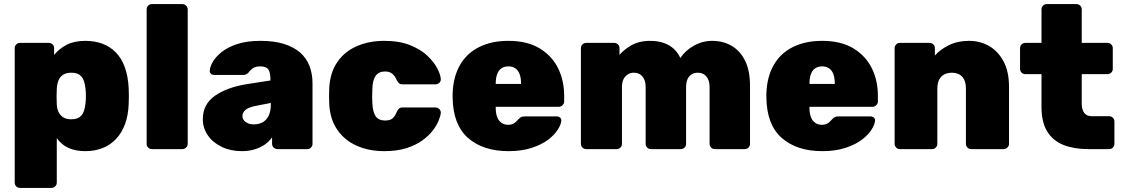

<svg xmlns="http://www.w3.org/2000/svg" viewBox="-20 -730 5501 940"><path d="M78 190Q67 190 59.5 182.5Q52 175 52 164V-494Q52 -505 59.5 -512.5Q67 -520 78 -520H219Q230 -520 237.5 -512.5Q245 -505 245 -494V-461Q269 -491 306 -510.5Q343 -530 397 -530Q444 -530 481.5 -516Q519 -502 547 -473.5Q575 -445 591 -401Q607 -357 610 -298Q611 -277 611 -260Q611 -243 610 -221Q608 -165 592 -122Q576 -79 548 -49.5Q520 -20 482 -5Q444 10 397 10Q351 10 316 -5.5Q281 -21 258 -54V164Q258 175 250 182.5Q242 190 232 190ZM329 -146Q355 -146 369.5 -156.5Q384 -167 390.5 -185.5Q397 -204 399 -228Q402 -260 399 -292Q397 -316 390.5 -334.5Q384 -353 369.5 -363.5Q355 -374 329 -374Q303 -374 287.5 -363Q272 -352 265.5 -334Q259 -316 258 -294Q257 -273 257 -256.5Q257 -240 258 -219Q259 -198 266.5 -182Q274 -166 289 -156Q304 -146 329 -146Z M724 0Q713 0 705.5 -7.5Q698 -15 698 -26V-684Q698 -695 705.5 -702.5Q713 -710 724 -710H873Q883 -710 891 -702.5Q899 -695 899 -684V-26Q899 -15 891 -7.5Q883 0 873 0Z M1164 10Q1109 10 1065.5 -11Q1022 -32 997.5 -67.5Q973 -103 973 -147Q973 -219 1031.5 -260.5Q1090 -302 1188 -318L1304 -336V-343Q1304 -374 1294 -389.5Q1284 -405 1254 -405Q1233 -405 1220 -397Q1207 -389 1196 -374Q1186 -363 1170 -363H1029Q1019 -363 1012.5 -369Q1006 -375 1007 -385Q1008 -403 1022 -427.5Q1036 -452 1065.5 -475.5Q1095 -499 1142 -514.5Q1189 -530 1255 -530Q1322 -530 1370 -515Q1418 -500 1449 -473Q1480 -446 1495 -407.5Q1510 -369 1510 -322V-26Q1510 -15 1502.5 -7.5Q1495 0 1484 0H1339Q1328 0 1320 -7.5Q1312 -15 1312 -26V-58Q1299 -38 1277.5 -23Q1256 -8 1227.5 1Q1199 10 1164 10ZM1222 -121Q1247 -121 1266 -131.5Q1285 -142 1295.5 -164Q1306 -186 1306 -219V-226L1234 -212Q1197 -205 1182 -192Q1167 -179 1167 -162Q1167 -150 1174 -141Q1181 -132 1193.5 -126.5Q1206 -121 1222 -121Z M1861 10Q1786 10 1726.5 -16.5Q1667 -43 1631.5 -94.5Q1596 -146 1592 -219Q1591 -235 1591 -259Q1591 -283 1592 -300Q1596 -374 1631 -425.5Q1666 -477 1726 -503.5Q1786 -530 1861 -530Q1935 -530 1987.5 -509Q2040 -488 2072.5 -457Q2105 -426 2121 -395Q2137 -364 2138 -343Q2139 -332 2130.5 -324.5Q2122 -317 2112 -317H1951Q1940 -317 1934 -322Q1928 -327 1923 -337Q1913 -359 1900 -369.5Q1887 -380 1865 -380Q1834 -380 1819 -358.5Q1804 -337 1803 -295Q1801 -254 1803 -224Q1805 -181 1819.5 -160.5Q1834 -140 1865 -140Q1890 -140 1902 -150.5Q1914 -161 1923 -183Q1927 -193 1933.5 -198.5Q1940 -204 1951 -204H2112Q2122 -204 2130.5 -196Q2139 -188 2138 -177Q2137 -163 2127.5 -139.5Q2118 -116 2098.5 -90.5Q2079 -65 2047 -42Q2015 -19 1969 -4.5Q1923 10 1861 10Z M2470 10Q2345 10 2271.5 -54.5Q2198 -119 2196 -252Q2196 -256 2196 -262.5Q2196 -269 2196 -272Q2199 -355 2232.5 -412.5Q2266 -470 2326.5 -500Q2387 -530 2469 -530Q2561 -530 2621.5 -493.5Q2682 -457 2712 -396.5Q2742 -336 2742 -261V-233Q2742 -223 2734 -215Q2726 -207 2715 -207H2407Q2407 -207 2407 -205Q2407 -203 2407 -201Q2407 -177 2413.5 -158.5Q2420 -140 2434 -129.5Q2448 -119 2468 -119Q2481 -119 2490 -123Q2499 -127 2506 -133.5Q2513 -140 2518 -146Q2527 -155 2532.5 -157.5Q2538 -160 2550 -160H2707Q2716 -160 2722.5 -154Q2729 -148 2728 -139Q2727 -121 2711 -95.5Q2695 -70 2663.5 -46Q2632 -22 2583 -6Q2534 10 2470 10ZM2407 -319H2531V-321Q2531 -348 2524 -367Q2517 -386 2503 -395.5Q2489 -405 2469 -405Q2449 -405 2435 -395.5Q2421 -386 2414 -367Q2407 -348 2407 -321Z M2850 0Q2839 0 2831.5 -7.5Q2824 -15 2824 -26V-494Q2824 -505 2831.5 -512.5Q2839 -520 2850 -520H2987Q2998 -520 3005.5 -512.5Q3013 -505 3013 -494V-461Q3032 -485 3068 -506.5Q3104 -528 3153 -530Q3270 -533 3311 -446Q3334 -482 3376.5 -506Q3419 -530 3467 -530Q3519 -530 3560.5 -506.5Q3602 -483 3627 -434.5Q3652 -386 3652 -308V-26Q3652 -15 3644.5 -7.5Q3637 0 3626 0H3480Q3469 0 3461.5 -7.5Q3454 -15 3454 -26V-302Q3454 -328 3446 -343.5Q3438 -359 3425.5 -366.5Q3413 -374 3396 -374Q3380 -374 3367 -366.5Q3354 -359 3346.5 -343.5Q3339 -328 3339 -302V-26Q3339 -15 3331.5 -7.5Q3324 0 3313 0H3167Q3156 0 3148.5 -7.5Q3141 -15 3141 -26V-302Q3141 -328 3133 -343.5Q3125 -359 3112.5 -366.5Q3100 -374 3083 -374Q3067 -374 3054 -366Q3041 -358 3033 -343Q3025 -328 3025 -302V-26Q3025 -15 3017.5 -7.5Q3010 0 2999 0Z M4006 10Q3881 10 3807.5 -54.5Q3734 -119 3732 -252Q3732 -256 3732 -262.5Q3732 -269 3732 -272Q3735 -355 3768.5 -412.5Q3802 -470 3862.5 -500Q3923 -530 4005 -530Q4097 -530 4157.5 -493.5Q4218 -457 4248 -396.5Q4278 -336 4278 -261V-233Q4278 -223 4270 -215Q4262 -207 4251 -207H3943Q3943 -207 3943 -205Q3943 -203 3943 -201Q3943 -177 3949.5 -158.5Q3956 -140 3970 -129.5Q3984 -119 4004 -119Q4017 -119 4026 -123Q4035 -127 4042 -133.5Q4049 -140 4054 -146Q4063 -155 4068.5 -157.5Q4074 -160 4086 -160H4243Q4252 -160 4258.5 -154Q4265 -148 4264 -139Q4263 -121 4247 -95.5Q4231 -70 4199.5 -46Q4168 -22 4119 -6Q4070 10 4006 10ZM3943 -319H4067V-321Q4067 -348 4060 -367Q4053 -386 4039 -395.5Q4025 -405 4005 -405Q3985 -405 3971 -395.5Q3957 -386 3950 -367Q3943 -348 3943 -321Z M4386 0Q4375 0 4367.5 -7.5Q4360 -15 4360 -26V-494Q4360 -505 4367.5 -512.5Q4375 -520 4386 -520H4531Q4542 -520 4549.5 -512.5Q4557 -505 4557 -494V-458Q4583 -488 4626 -509Q4669 -530 4724 -530Q4778 -530 4822 -505Q4866 -480 4893 -430Q4920 -380 4920 -304V-26Q4920 -15 4912 -7.5Q4904 0 4893 0H4735Q4724 0 4716.5 -7.5Q4709 -15 4709 -26V-297Q4709 -334 4691 -354Q4673 -374 4640 -374Q4607 -374 4588 -354Q4569 -334 4569 -297V-26Q4569 -15 4561.5 -7.5Q4554 0 4543 0Z M5307 0Q5239 0 5187.5 -20Q5136 -40 5107.5 -85.5Q5079 -131 5079 -206V-367H5000Q4989 -367 4981.5 -374.5Q4974 -382 4974 -393V-494Q4974 -505 4981.5 -512.5Q4989 -520 5000 -520H5079V-684Q5079 -695 5086.5 -702.5Q5094 -710 5105 -710H5250Q5261 -710 5268.5 -702.5Q5276 -695 5276 -684V-520H5402Q5413 -520 5420.5 -512.5Q5428 -505 5428 -494V-393Q5428 -382 5420.5 -374.5Q5413 -367 5402 -367H5276V-223Q5276 -194 5288 -177.5Q5300 -161 5326 -161H5410Q5421 -161 5428.5 -153.5Q5436 -146 5436 -135V-26Q5436 -15 5428.5 -7.5Q5421 0 5410 0Z"/></svg>

Font: Rubik ExtraBold
Style: Regular
Weight: 800
Designer: Hubert and Fischer
Foundry: Hubert and Fischer
Version: Version 2.300;gftools[0.9.30]